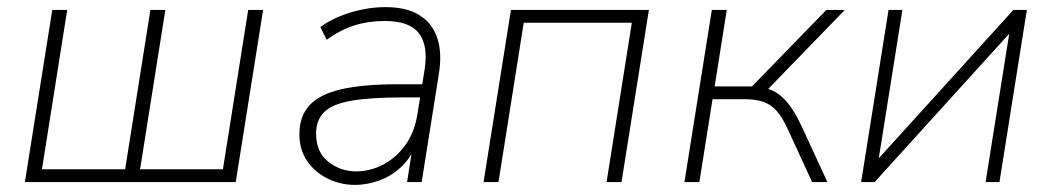

<svg xmlns="http://www.w3.org/2000/svg" viewBox="-20 -512 2958 540"><path d="M50 0 127 -484H169L98 -36H332L403 -484H445L374 -36H607L678 -484H720L643 0Z M978 8Q938 8 902 -9.5Q866 -27 844 -59Q822 -91 822 -134Q822 -185 850.5 -216Q879 -247 940 -261Q1001 -275 1097 -275H1178L1172 -238H1113Q1020 -238 967 -228.5Q914 -219 891.5 -196.5Q869 -174 869 -136Q869 -84 903.5 -57Q938 -30 981 -30Q1021 -30 1057.5 -49Q1094 -68 1120 -104Q1146 -140 1154 -191L1174 -315Q1185 -383 1158.5 -418Q1132 -453 1062 -453Q1016 -453 976.5 -440.5Q937 -428 899 -400L881 -436Q904 -453 934 -465.5Q964 -478 997.5 -485Q1031 -492 1064 -492Q1123 -492 1159.5 -469.5Q1196 -447 1210 -404.5Q1224 -362 1214 -302L1166 0H1125L1143 -116H1153Q1140 -74 1112.5 -46.5Q1085 -19 1049.5 -5.5Q1014 8 978 8Z M1340 0 1417 -484H1805L1728 0H1686L1757 -448H1453L1382 0Z M1905 0 1982 -484H2024L1990 -269H2095L2304 -484H2356L2135 -256L2108 -268Q2132 -267 2153.5 -257Q2175 -247 2195 -223Q2215 -199 2235 -156L2307 0H2264L2195 -150Q2180 -183 2163.5 -201Q2147 -219 2125.5 -226Q2104 -233 2075 -233H1984L1947 0Z M2402 0 2479 -484H2518L2446 -32H2420L2830 -484H2868L2791 0H2752L2824 -452H2850L2440 0Z"/></svg>

Font: Nunito Sans 12pt ExtraLight
Style: Italic
Weight: 200
Italic angle: -9°
Designer: Vernon Adams
Foundry: Vernon Adams
Version: Version 3.101;gftools[0.9.27]